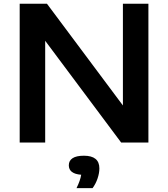

<svg xmlns="http://www.w3.org/2000/svg" viewBox="-20 -760 896 1024"><path d="M635.5 -740H771.5V0H626L221 -542.5V0H85V-740H230.5L635.5 -197.5ZM510 138Q510 163.5 500.2 192.2Q490.5 221 473.5 243.5H388Q408.5 202 413 172Q347 167 347 121.5Q347 97 367 83.8Q387 70.5 427.5 70.5Q510 70.5 510 138Z"/></svg>

Font: Encode Sans Expanded SemiBold
Style: Regular
Weight: 600
Width: 7
Designer: Multiple Designers
Foundry: Impallari Type
Version: Version 2.000